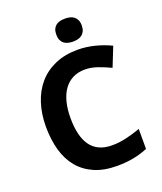

<svg xmlns="http://www.w3.org/2000/svg" viewBox="-166 -1031 970 1148"><g transform="rotate(-20 318.5 -457.5)"><path d="M393.1 -598.1Q349.6 -598.1 316.2 -581.3Q282.7 -564.5 260 -533Q237.3 -501.5 225.6 -456.3Q213.9 -411.1 213.9 -355Q213.9 -297.9 224.4 -253.4Q234.9 -209 256.6 -178.5Q278.3 -147.9 312.3 -132.1Q346.2 -116.2 393.1 -116.2Q436.5 -116.2 480.2 -126Q523.9 -135.7 575.2 -153.8V-26.9Q551.8 -17.1 528.8 -10.3Q505.9 -3.4 481.9 1Q458 5.4 432.9 7.6Q407.7 9.8 378.9 9.8Q296.4 9.8 235.8 -16.6Q175.3 -43 135.7 -90.8Q96.2 -138.7 77.1 -206.1Q58.1 -273.4 58.1 -356Q58.1 -437 80.1 -504.6Q102.1 -572.3 144.5 -621.1Q187 -669.9 249.5 -697Q312 -724.1 393.1 -724.1Q446.3 -724.1 499.8 -710.7Q553.2 -697.3 602.1 -673.8L553.2 -550.8Q513.2 -569.8 472.7 -584Q432.1 -598.1 393.1 -598.1ZM304.7 -852.1Q304.7 -873 311 -887Q317.4 -900.9 328.4 -909.4Q339.4 -918 354.2 -921.4Q369.1 -924.8 385.7 -924.8Q402.3 -924.8 417 -921.4Q431.6 -918 442.6 -909.4Q453.6 -900.9 460.2 -887Q466.8 -873 466.8 -852.1Q466.8 -831.5 460.2 -817.4Q453.6 -803.2 442.6 -794.7Q431.6 -786.1 417 -782.5Q402.3 -778.8 385.7 -778.8Q369.1 -778.8 354.2 -782.5Q339.4 -786.1 328.4 -794.7Q317.4 -803.2 311 -817.4Q304.7 -831.5 304.7 -852.1Z"/></g></svg>

Font: Droid Sans
Style: Bold
Weight: 700
Foundry: Ascender Corporation
Version: Version 1.00 build 112